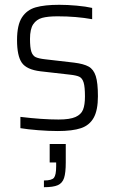

<svg xmlns="http://www.w3.org/2000/svg" viewBox="-20 -538 479 800"><path d="M65 -4V-51Q156 -40 224 -40Q271 -40 294.5 -50.5Q318 -61 326 -81Q334 -101 334 -136Q334 -176 328.5 -194Q323 -212 311 -218Q299 -224 271 -227L148 -241Q91 -248 71 -276.5Q51 -305 51 -371Q51 -434 71.5 -465.5Q92 -497 129 -507.5Q166 -518 227 -518Q261 -518 299.5 -514.5Q338 -511 364 -505V-458Q298 -470 220 -470Q179 -470 155.5 -463.5Q132 -457 118.5 -437Q105 -417 105 -376Q105 -340 110.5 -323Q116 -306 128.5 -300Q141 -294 168 -291L289 -277Q329 -272 349.5 -260.5Q370 -249 379 -221Q388 -193 388 -137Q388 -79 370.5 -47.5Q353 -16 317.5 -4Q282 8 221 8Q183 8 139 4.5Q95 1 65 -4ZM214 155V139H187V62H254V139Q254 182 247 203.5Q240 225 221 233.5Q202 242 163 242V214Q196 214 205 202.5Q214 191 214 155Z"/></svg>

Font: Saira SemiCondensed Light
Style: Regular
Weight: 300
Width: 4
Designer: Hector Gatti with collaboration of the Omnibus-Type team
Foundry: Omnibus-Type
Version: Version 0.072; ttfautohint (v1.8)